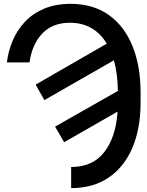

<svg xmlns="http://www.w3.org/2000/svg" viewBox="-20 -758 760 991"><path d="M264.2 -104.5 588.4 -288.6Q587.4 -377.4 567.9 -446.8L209 -241.2L164.1 -321.3L531.2 -532.7Q500.5 -584.5 452.6 -612.5Q404.8 -640.6 340.8 -640.6Q252 -640.6 199 -585.9Q146 -531.2 132.3 -436H15.6Q22.5 -493.7 45.2 -547.6Q67.9 -601.6 107.7 -644.5Q147.5 -687.5 206.3 -712.6Q265.1 -737.8 344.7 -738.3Q462.4 -737.8 542.7 -679.9Q623 -622.1 664.3 -519Q705.6 -416 705.6 -280.3V-228.5Q705.6 -93.8 663.1 5.4Q620.6 104.5 540.5 158.7Q460.4 212.9 347.2 212.9V104Q458.5 104 518.3 26.9Q578.1 -50.3 586.9 -182.1L311 -23.9Z"/></svg>

Font: Inter Tight Medium
Style: Regular
Weight: 500
Designer: Rasmus Andersson
Foundry: rsms
Version: Version 3.004; ttfautohint (v1.8.4.7-5d5b)